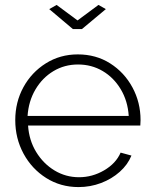

<svg xmlns="http://www.w3.org/2000/svg" viewBox="-20 -750 623 780"><path d="M299 10Q226 10 167.5 -27Q109 -64 75.5 -126Q42 -188 42 -262Q42 -335 75 -395.5Q108 -456 166 -492.5Q224 -529 296 -529Q370 -529 427.5 -492.5Q485 -456 518 -395Q551 -334 551 -262Q551 -250 550 -240H94Q98 -180 127 -132.5Q156 -85 201.5 -57.5Q247 -30 301 -30Q355 -30 403 -58Q451 -86 470 -130L514 -118Q499 -81 466.5 -52Q434 -23 390.5 -6.5Q347 10 299 10ZM92 -279H503Q499 -340 470.5 -387.5Q442 -435 397 -461.5Q352 -488 297 -488Q242 -488 197 -461Q152 -434 124 -386.5Q96 -339 92 -279ZM210 -730 295 -667 380 -730 410 -713 313 -632H276L180 -713Z"/></svg>

Font: Raleway Light
Style: Regular
Weight: 300
Designer: Matt McInerney, Pablo Impallari, Rodrigo Fuenzalida
Foundry: Matt McInerney, Pablo Impallari, Rodrigo Fuenzalida
Version: Version 4.026